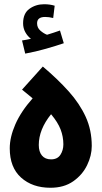

<svg xmlns="http://www.w3.org/2000/svg" viewBox="-20 -882 479 906"><path d="M218 4Q133 4 79.5 -44Q26 -92 26 -182Q26 -235 52.5 -295.5Q79 -356 134 -418L84 -459L182 -568Q252 -509 304 -451Q356 -393 384.5 -330.5Q413 -268 413 -193Q413 -148 391 -102.5Q369 -57 325.5 -26.5Q282 4 218 4ZM221 -130Q251 -130 265 -151.5Q279 -173 279 -201Q279 -237 266 -271Q253 -305 221 -343Q163 -271 163 -198Q163 -166 178 -148Q193 -130 221 -130ZM99 -629 84 -691Q110 -695 126 -699Q110 -711 99.5 -730Q89 -749 89 -772Q89 -819 119 -840.5Q149 -862 188 -862Q216 -862 238 -855L231 -797Q211 -802 193 -802Q155 -802 155 -772Q155 -751 170.5 -737.5Q186 -724 202 -718Q235 -728 263 -738L281 -678Q246 -666 197 -652Q148 -638 99 -629Z"/></svg>

Font: Noto Sans Arabic ExtCond ExtBd
Style: Regular
Weight: 800
Width: 2
Designer: Monotype Design Team, Nadine Chahine, Nizar Qandah and Khaled Hosny
Foundry: Monotype Imaging Inc.
Version: Version 2.012; ttfautohint (v1.8.4.7-5d5b)